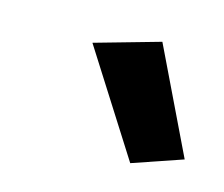

<svg xmlns="http://www.w3.org/2000/svg" viewBox="-34 -789 258 221"><g transform="rotate(10 95.0 -678.0)"><path d="M141.1 -750 189.9 -621.1 128.9 -606 62 -734.9Z"/></g></svg>

Font: Stilu
Style: Italic
Weight: 400
Italic angle: -10°
Designer: Genilson Lima Santos
Foundry: Genilson Lima Santos
Version: Version 1.200;PS 001.200;hotconv 1.0.88;makeotf.lib2.5.64775